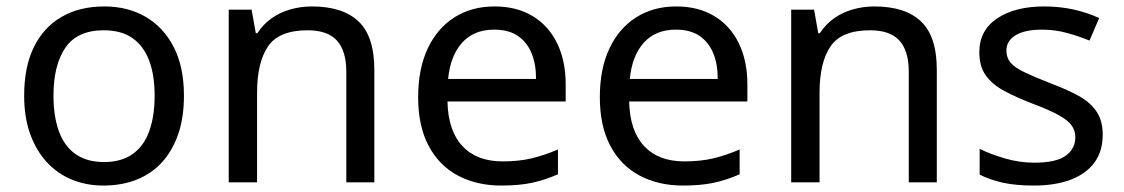

<svg xmlns="http://www.w3.org/2000/svg" viewBox="-20 -566 3488 596"><path d="M551 -269Q551 -202 533.5 -150.5Q516 -99 483.5 -63Q451 -27 404.5 -8.5Q358 10 301 10Q248 10 203 -8.5Q158 -27 125 -63Q92 -99 73.5 -150.5Q55 -202 55 -269Q55 -358 85 -419.5Q115 -481 171 -513.5Q227 -546 304 -546Q377 -546 432.5 -513.5Q488 -481 519.5 -419.5Q551 -358 551 -269ZM146 -269Q146 -206 162.5 -159.5Q179 -113 214 -88Q249 -63 303 -63Q357 -63 392 -88Q427 -113 443.5 -159.5Q460 -206 460 -269Q460 -333 443 -378Q426 -423 391.5 -447.5Q357 -472 302 -472Q220 -472 183 -418Q146 -364 146 -269Z M948 -546Q1044 -546 1093 -499.5Q1142 -453 1142 -349V0H1055V-343Q1055 -408 1026 -440Q997 -472 935 -472Q846 -472 812 -422Q778 -372 778 -278V0H690V-536H761L774 -463H779Q797 -491 823.5 -509.5Q850 -528 882 -537Q914 -546 948 -546Z M1515 -546Q1584 -546 1633.5 -516Q1683 -486 1709.5 -431.5Q1736 -377 1736 -304V-251H1369Q1371 -160 1415.5 -112.5Q1460 -65 1540 -65Q1591 -65 1630.5 -74.5Q1670 -84 1712 -102V-25Q1671 -7 1631 1.5Q1591 10 1536 10Q1460 10 1401.5 -21Q1343 -52 1310.5 -113.5Q1278 -175 1278 -264Q1278 -352 1307.5 -415Q1337 -478 1390.5 -512Q1444 -546 1515 -546ZM1514 -474Q1451 -474 1414.5 -433.5Q1378 -393 1371 -321H1644Q1644 -367 1630 -401Q1616 -435 1587.5 -454.5Q1559 -474 1514 -474Z M2079 -546Q2148 -546 2197.5 -516Q2247 -486 2273.5 -431.5Q2300 -377 2300 -304V-251H1933Q1935 -160 1979.5 -112.5Q2024 -65 2104 -65Q2155 -65 2194.5 -74.5Q2234 -84 2276 -102V-25Q2235 -7 2195 1.5Q2155 10 2100 10Q2024 10 1965.5 -21Q1907 -52 1874.5 -113.5Q1842 -175 1842 -264Q1842 -352 1871.5 -415Q1901 -478 1954.5 -512Q2008 -546 2079 -546ZM2078 -474Q2015 -474 1978.5 -433.5Q1942 -393 1935 -321H2208Q2208 -367 2194 -401Q2180 -435 2151.5 -454.5Q2123 -474 2078 -474Z M2694 -546Q2790 -546 2839 -499.5Q2888 -453 2888 -349V0H2801V-343Q2801 -408 2772 -440Q2743 -472 2681 -472Q2592 -472 2558 -422Q2524 -372 2524 -278V0H2436V-536H2507L2520 -463H2525Q2543 -491 2569.5 -509.5Q2596 -528 2628 -537Q2660 -546 2694 -546Z M3403 -148Q3403 -96 3377 -61Q3351 -26 3303 -8Q3255 10 3189 10Q3133 10 3092.5 1Q3052 -8 3021 -24V-104Q3053 -88 3098.5 -74.5Q3144 -61 3191 -61Q3258 -61 3288 -82.5Q3318 -104 3318 -140Q3318 -160 3307 -176Q3296 -192 3267.5 -208Q3239 -224 3186 -244Q3134 -264 3097 -284Q3060 -304 3040 -332Q3020 -360 3020 -404Q3020 -472 3075.5 -509Q3131 -546 3221 -546Q3270 -546 3312.5 -536.5Q3355 -527 3392 -510L3362 -440Q3328 -454 3291 -464Q3254 -474 3215 -474Q3161 -474 3132.5 -456.5Q3104 -439 3104 -409Q3104 -387 3117 -371.5Q3130 -356 3160.5 -341.5Q3191 -327 3242 -307Q3293 -288 3329 -268Q3365 -248 3384 -219.5Q3403 -191 3403 -148Z"/></svg>

Font: utamil15
Style: Book
Weight: 400
Designer: Jelle Bosma - Monotype Design Team
Foundry: Monotype Imaging Inc.
Version: Version 2.003